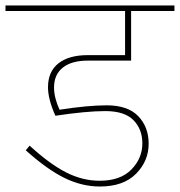

<svg xmlns="http://www.w3.org/2000/svg" viewBox="-32 -701 656 700"><path d="M288 -480Q229 -480 197 -454.5Q165 -429 165 -382Q165 -345 185 -301Q289 -317 357 -317Q434 -317 472 -277.5Q510 -238 510 -177Q510 -114 464 -67.5Q418 -21 332 -21Q267 -21 203.5 -52Q140 -83 62 -153L76 -170Q149 -103 209 -72.5Q269 -42 331 -42Q407 -42 447 -83Q487 -124 487 -178Q487 -230 454.5 -263Q422 -296 352 -296Q283 -296 170 -279Q143 -339 143 -383Q143 -440 181 -470Q219 -500 288 -500H424V-661H-12V-681H604V-661H446V-480Z"/></svg>

Font: FiraGO Thin
Style: Regular
Weight: 100
Designer: bBox Type
Foundry: bBox Type GmbH
Version: Version 1.001;PS 001.001;hotconv 1.0.88;makeotf.lib2.5.64775